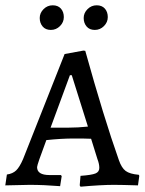

<svg xmlns="http://www.w3.org/2000/svg" viewBox="-22 -698 548 725"><path d="M499 2 504 -34 502 -38C479.3 -40 462.8 -44.8 452.5 -52.5C442.2 -60.2 433.7 -73.7 427 -93C389 -200.3 346.7 -338 300 -506L293 -507L222 -494L65 -97C56.3 -77 47.7 -62.8 39 -54.5C30.3 -46.2 18.7 -41 4 -39L-2 2L90 0C126 0 164.3 1.7 205 5L211 -33L208 -37H165C133.7 -37 118 -47 118 -67C118 -73 129.7 -107 153 -169C191 -173 225.3 -175 256 -175C286.7 -175 308.7 -174.7 322 -174L346 -97C350.7 -85 353 -74 353 -64C353 -54 348.2 -47 338.5 -43C328.8 -39 310 -36 282 -34L279 2L282 7C334.7 2.3 376.7 0 408 0C428 0 458.3 0.7 499 2ZM237 -216H169L242 -414H249L310 -220C284.7 -217.3 260.3 -216 237 -216ZM370.5 -599.5C380.2 -609.2 385 -620.5 385 -633.5C385 -646.5 381.3 -657.2 374 -665.5C366.7 -673.8 356.3 -678 343 -678C329.7 -678 318.2 -673.2 308.5 -663.5C298.8 -653.8 294 -642.7 294 -630C294 -617.3 297.7 -606.7 305 -598C312.3 -589.3 322.7 -585 336 -585C349.3 -585 360.8 -589.8 370.5 -599.5ZM204.5 -599.5C214.2 -609.2 219 -620.5 219 -633.5C219 -646.5 215.3 -657.2 208 -665.5C200.7 -673.8 190.3 -678 177 -678C163.7 -678 152.2 -673.2 142.5 -663.5C132.8 -653.8 128 -642.7 128 -630C128 -617.3 131.7 -606.7 139 -598C146.3 -589.3 156.7 -585 170 -585C183.3 -585 194.8 -589.8 204.5 -599.5Z"/></svg>

Font: Alegreya SC
Style: Regular
Weight: 400
Designer: Juan Pablo del Peral
Foundry: Juan Pablo del Peral
Version: Version 1.003